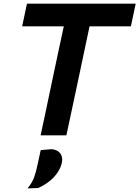

<svg xmlns="http://www.w3.org/2000/svg" viewBox="-20 -733 755 1040"><path d="M200 0Q212.5 -57.5 224 -111.8Q235.5 -166 249.5 -233.5L296 -453Q304.5 -491.5 311.5 -525Q318.5 -558.5 325.5 -590.5H100L126 -713H715L689 -590.5H465Q458.5 -558.5 451.2 -525Q444 -491.5 436 -453L389.5 -233.5Q375 -166 363.5 -111.8Q352 -57.5 339.5 0ZM129 287.5Q153.5 258 164.5 228.5Q175.5 199 183 160.5Q187.5 140.5 191.8 120.2Q196 100 200.5 80L260 75Q292.5 78.5 306.8 98.2Q321 118 315.5 146Q306.5 190 272 226.5Q237.5 263 186.5 285.5Z"/></svg>

Font: Commissioner SemiBold
Style: Italic
Weight: 600
Italic angle: -12°
Designer: Kostas Bartsokas
Foundry: Kostas Bartsokas
Version: Version 1.000; ttfautohint (v1.8.3)